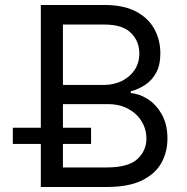

<svg xmlns="http://www.w3.org/2000/svg" viewBox="-20 -747 746 767"><path d="M143.1 0V-727.1H397.5Q473.6 -727.1 522.9 -701.2Q572.3 -675.3 596.4 -631.3Q620.6 -587.4 620.6 -534.2Q620.6 -487.3 604 -456.8Q587.4 -426.3 560.5 -408.4Q533.7 -390.6 502.4 -382.3V-375Q535.6 -373 569.6 -351.6Q603.5 -330.1 626.2 -290.3Q648.9 -250.5 648.9 -193.4Q648.9 -138.7 624 -95Q599.1 -51.3 545.7 -25.6Q492.2 0 406.2 0ZM231.4 -78.1H406.2Q492.7 -78.1 528.8 -111.6Q564.9 -145 564.9 -193.4Q564.9 -230.5 546.1 -261.7Q527.3 -293 492.7 -312Q458 -331.1 410.2 -331.1H231.4ZM231.4 -407.7H394.5Q434.1 -407.7 466.3 -423.3Q498.5 -439 517.6 -467.3Q536.6 -495.6 536.6 -534.2Q536.6 -582 503.2 -615.5Q469.7 -648.9 397.5 -648.9H231.4ZM31.2 -171.9V-236.8H343.8V-171.9Z"/></svg>

Font: Sahel VF Regular
Style: Regular
Weight: 400
Foundry: Saber Rastikerdar (saber.rastikerdar@gmail.com)
Version: Version 3.4.0